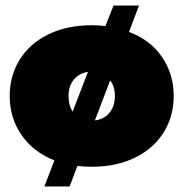

<svg xmlns="http://www.w3.org/2000/svg" viewBox="-20 -586 661 692"><path d="M176 -8Q100 -38 57.5 -99.5Q15 -161 15 -240Q15 -313 51 -371Q87 -429 154 -462Q221 -495 311 -495Q336 -495 360 -492L389 -566H481L445 -471Q522 -442 564 -380.5Q606 -319 606 -240Q606 -167 570 -109Q534 -51 467 -18Q400 15 311 15Q284 15 259 12L231 86H140ZM297 -327Q265 -322 246 -299Q227 -276 227 -240Q227 -206 242 -184ZM394 -240Q394 -275 377 -296L322 -152Q355 -156 374.5 -179.5Q394 -203 394 -240Z"/></svg>

Font: Readiness Black
Style: Regular
Weight: 900
Designer: Katatrad Team
Foundry: CadsonDemak
Version: Version 1.00;April 23, 2019;FontCreator 11.5.0.2425 64-bit; 